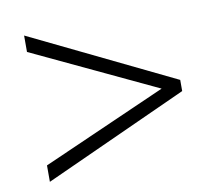

<svg xmlns="http://www.w3.org/2000/svg" viewBox="-60 -663 692 610"><g transform="rotate(-10 286.0 -358.0)"><path d="M54 -122V-175L455 -352L54 -541V-594L518 -369V-333Z"/></g></svg>

Font: Noto Sans Tamil Light
Style: Regular
Weight: 300
Designer: Jelle Bosma - Monotype Design Team
Foundry: Monotype Imaging Inc.
Version: Version 2.004; ttfautohint (v1.8.4.7-5d5b)